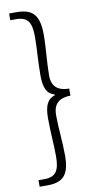

<svg xmlns="http://www.w3.org/2000/svg" viewBox="-104 -828 522 1040"><g transform="rotate(-10 157.5 -308.5)"><path d="M26 168H66C150 168 191 138 191 26C191 -56 181 -123 181 -199C181 -245 199 -288 276 -289V-328C199 -328 181 -372 181 -415C181 -493 191 -560 191 -641C191 -753 150 -785 66 -785H26V-748H58C124 -748 142 -713 142 -636C142 -566 135 -506 135 -426C135 -360 149 -323 193 -310V-306C149 -292 135 -254 135 -189C135 -110 142 -50 142 21C142 96 124 132 58 132H26Z"/></g></svg>

Font: Noto Sans HK Light
Style: Regular
Weight: 300
Designer: Ryoko NISHIZUKA 西塚涼子 (kana, bopomofo & ideographs); Paul D. Hunt (Latin, Greek & Cyrillic); Sandoll Communications 산돌커뮤니
Foundry: Adobe
Version: Version 2.004;hotconv 1.0.118;makeotfexe 2.5.65603